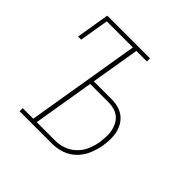

<svg xmlns="http://www.w3.org/2000/svg" viewBox="-142 -657 785 785"><g transform="rotate(45 250.0 -265.0)"><path d="M74 0V-18H135L217 -512H66L45 -385H27L51 -530H298V-512H237L202 -301H305Q325 -301 343.5 -296Q362 -291 376.5 -280Q391 -269 400.5 -253Q410 -237 414 -218.5Q418 -200 417.5 -180.5Q417 -161 414 -142Q409 -114 398 -87.5Q387 -61 366 -40Q345 -19 317.5 -9.5Q290 0 263 0ZM155 -18H263Q287 -18 311 -27Q335 -36 353.5 -54.5Q372 -73 381.5 -96.5Q391 -120 395 -144Q397 -161 398 -177.5Q399 -194 395.5 -210Q392 -226 385 -240Q378 -254 366 -264Q354 -274 338 -278.5Q322 -283 305 -283H199Z"/></g></svg>

Font: Iosevka Curly Slab ThObl
Style: Regular
Weight: 100
Italic angle: -9°
Monospace: yes
Designer: Belleve Invis
Foundry: Belleve Invis
Version: Version 11.0.0; ttfautohint (v1.8.3)